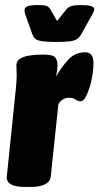

<svg xmlns="http://www.w3.org/2000/svg" viewBox="-20 -738 393 760"><path d="M79 2Q3 2 7 -40L43 -389Q44 -397 45 -413Q46 -429 46 -440Q46 -450 45.5 -459.5Q45 -469 45 -480Q45 -498 61.5 -507Q78 -516 102.5 -519Q127 -522 150 -522Q170 -522 185 -518.5Q200 -515 205.5 -497Q211 -479 202 -435Q222 -471 249.5 -501Q277 -531 317 -531Q350 -531 350 -489Q350 -467 346 -441Q342 -415 334.5 -391.5Q327 -368 318 -352.5Q309 -337 298 -337Q288 -337 279 -344Q270 -351 253 -351Q239 -351 227.5 -343.5Q216 -336 211 -325L181 -40Q177 2 99 2ZM301 -718Q353 -718 353 -702Q353 -694 342 -675L302 -603Q295 -591 285.5 -584Q276 -577 257 -574.5Q238 -572 201 -572Q164 -572 145.5 -575Q127 -578 119.5 -584.5Q112 -591 108 -603L82 -675Q77 -688 77 -698Q77 -709 90 -713.5Q103 -718 133 -718Q153 -718 163 -715Q173 -712 180 -700L206 -655L242 -700Q251 -711 264 -714.5Q277 -718 301 -718Z"/></svg>

Font: Asap Condensed Condensed Black
Style: Italic
Weight: 900
Width: 3
Italic angle: -6°
Designer: Pablo Cosgaya
Foundry: Omnibus-Type
Version: Version 3.001; ttfautohint (v1.8.4.7-5d5b)